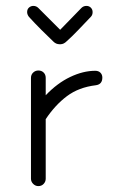

<svg xmlns="http://www.w3.org/2000/svg" viewBox="-20 -631 386 651"><path d="M110 0Q100 0 92.5 -7.5Q85 -15 85 -25V-367Q85 -378 92.5 -385Q100 -392 110 -392Q121 -392 128 -385Q135 -378 135 -367V-308Q174 -349 218 -370Q262 -391 303 -391Q314 -391 320.5 -384.5Q327 -378 327 -368Q327 -345 305 -342Q247 -335 207 -305Q167 -275 135 -227V-25Q135 -15 128 -7.5Q121 0 110 0ZM182 -481Q170 -481 161 -490Q144 -506 120.5 -529.5Q97 -553 78 -574Q72 -582 72 -590Q72 -600 78.5 -605.5Q85 -611 93 -611Q103 -611 110 -604Q126 -588 146.5 -567.5Q167 -547 184 -530Q201 -547 221.5 -568.5Q242 -590 256 -604Q263 -611 273 -611Q282 -611 288 -605Q294 -599 294 -590Q294 -580 288 -574Q270 -555 246 -530Q222 -505 206 -491Q196 -481 185 -481Z"/></svg>

Font: Hubballi
Style: Regular
Weight: 400
Designer: Erin McLaughlin
Version: Version 1.000; ttfautohint (v1.8.3)